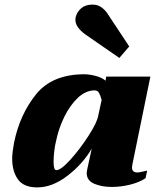

<svg xmlns="http://www.w3.org/2000/svg" viewBox="-20 -803 695 835"><path d="M353 -652Q308 -684 308 -716Q308 -724 309 -728Q314 -750 332.5 -766.5Q351 -783 382 -783Q408 -783 425.5 -768Q443 -753 450 -740L542 -601L499 -551ZM33 -113Q33 -138 41 -182Q66 -305 136.5 -392.5Q207 -480 347 -480Q368 -480 395.5 -473Q423 -466 439 -452L442 -470H634L556 -89Q554 -79 554 -75Q554 -53 577 -53Q586 -53 599.5 -56.5Q613 -60 620 -61L613 -28Q586 -10 546 0Q506 10 466 10Q422 10 389.5 -4Q357 -18 357 -51Q357 -55 359 -65L379 -157Q341 -91 274.5 -39.5Q208 12 142 12Q83 12 58 -23Q33 -58 33 -113ZM407 -299 422 -368Q417 -388 410.5 -399Q404 -410 392 -410Q353 -410 318.5 -377.5Q284 -345 259 -293.5Q234 -242 223 -186Q219 -171 216 -145.5Q213 -120 213 -99Q213 -63 225 -63Q245 -63 286.5 -109Q328 -155 365 -212.5Q402 -270 407 -299Z"/></svg>

Font: Taviraj Black
Style: Italic
Weight: 900
Italic angle: -12°
Designer: Katatrad Team
Foundry: CadsonDemak
Version: Version 1.001